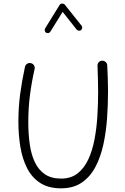

<svg xmlns="http://www.w3.org/2000/svg" viewBox="-20 -1030 699 1070"><path d="M151.9 -678.2Q163.1 -675.8 169.2 -666.3Q175.3 -656.7 172.9 -645.5Q156.2 -571.8 147 -500.2Q137.7 -428.7 137.7 -347.2Q137.7 -282.7 145.8 -226.1Q153.8 -169.4 174.1 -126.5Q194.3 -83.5 230 -59.1Q265.6 -34.7 320.3 -34.7Q375 -34.7 411.9 -63.2Q448.7 -91.8 471.7 -140.9Q494.6 -189.9 506.6 -252.7Q518.6 -315.4 522.7 -384.5Q526.9 -453.6 526.9 -521.5Q526.9 -554.7 525.6 -593.8Q524.4 -632.8 523.4 -663.1Q522.9 -674.3 530.3 -682.9Q537.6 -691.4 548.8 -691.9Q560.1 -691.9 568.6 -684.6Q577.1 -677.2 577.6 -666Q579.1 -635.3 580.6 -595.7Q582 -556.2 582 -521.5Q582 -447.8 576.7 -371.6Q571.3 -295.4 556.2 -225.3Q541 -155.3 512 -100.1Q482.9 -44.9 436 -12.7Q389.2 19.5 320.3 19.5Q250 19.5 203.9 -10.5Q157.7 -40.5 131.1 -92.8Q104.5 -145 93.5 -211.7Q82.5 -278.3 82.5 -351.6Q82.5 -433.1 92.5 -506.8Q102.5 -580.6 119.1 -657.2Q121.6 -668.5 131.3 -674.6Q141.1 -680.7 151.9 -678.2ZM236.8 -847.7Q231 -851.6 229.5 -858.4Q228 -865.2 231.4 -871.6L312.5 -1002.9Q316.9 -1010.3 326.7 -1010Q336.4 -1009.8 340.8 -1004.4L434.6 -886.7Q439 -881.8 438 -874.3Q437 -866.7 431.6 -862.3Q426.8 -857.9 419.2 -858.9Q411.6 -859.9 407.2 -865.2L329.1 -963.9L260.7 -853.5Q257.3 -847.7 250.2 -845.9Q243.2 -844.2 236.8 -847.7Z"/></svg>

Font: Mikhak Light
Style: Regular
Weight: 300
Designer: Amin Abedi
Version: Version 3.3